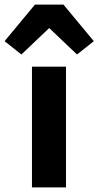

<svg xmlns="http://www.w3.org/2000/svg" viewBox="-70 -815 428 835"><path d="M69 0V-525H217V0ZM206 -795 338 -636 265 -578 144 -693 23 -578 -50 -636 82 -795Z"/></svg>

Font: IBM Plex Sans Devanagari
Style: Bold
Weight: 700
Designer: Mike Abbink, Paul van der Laan, Pieter van Rosmalen, Erin McLaughlin
Foundry: Bold Monday
Version: Version 1.1